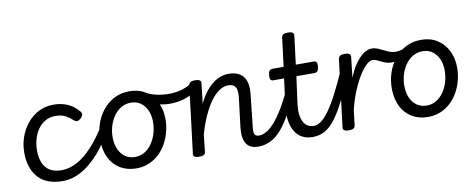

<svg xmlns="http://www.w3.org/2000/svg" viewBox="-64 -1024 3317 1338"><g transform="rotate(-10 1594.5 -355.5)"><path d="M292 17Q176 17 117.5 -47.5Q59 -112 59 -225Q59 -282 77.5 -334.5Q96 -387 130 -428.5Q164 -470 211.5 -494.5Q259 -519 319 -519Q370 -519 415 -500Q460 -481 494 -440Q506 -425 502.5 -414Q499 -403 488 -392Q475 -380 463 -377.5Q451 -375 439 -387Q414 -409 387 -424Q360 -439 315 -439Q276 -439 244.5 -421Q213 -403 192 -372.5Q171 -342 160 -303.5Q149 -265 149 -224Q149 -175 164 -137.5Q179 -100 211.5 -79.5Q244 -59 296 -59Q310 -59 316.5 -47.5Q323 -36 322 -21Q321 -6 313.5 5.5Q306 17 292 17Z M288 17Q280 17 275.5 5.5Q271 -6 271.5 -21Q272 -36 277.5 -47.5Q283 -59 294 -59Q351 -59 406.5 -89.5Q462 -120 516 -179Q570 -238 621 -322Q626 -331 638 -326.5Q650 -322 658.5 -312.5Q667 -303 662 -295Q611 -195 550 -125.5Q489 -56 423.5 -19.5Q358 17 288 17Z M811 19Q746 19 697 -10.5Q648 -40 621.5 -94Q595 -148 595 -221Q595 -278 612.5 -331Q630 -384 664 -426.5Q698 -469 745.5 -494Q793 -519 854 -519Q919 -519 967 -489Q1015 -459 1042 -405.5Q1069 -352 1069 -284Q1069 -239 1057.5 -195Q1046 -151 1024.5 -112.5Q1003 -74 971.5 -44.5Q940 -15 899.5 2Q859 19 811 19ZM815 -61Q853 -61 883.5 -79.5Q914 -98 935.5 -129.5Q957 -161 968.5 -200Q980 -239 980 -280Q980 -328 963.5 -363.5Q947 -399 918.5 -419Q890 -439 851 -439Q812 -439 781 -420.5Q750 -402 728.5 -371Q707 -340 695.5 -302Q684 -264 684 -224Q684 -175 700.5 -138Q717 -101 746.5 -81Q776 -61 815 -61Z M1119 -384Q1081 -384 1035 -395Q989 -406 932 -438Q921 -444 919.5 -455.5Q918 -467 922.5 -478Q927 -489 936.5 -494.5Q946 -500 956 -494Q996 -471 1039.5 -462Q1083 -453 1125 -453Q1155 -453 1186 -458.5Q1217 -464 1244.5 -476Q1272 -488 1290 -505Q1299 -513 1308 -509Q1317 -505 1324 -495Q1331 -485 1331 -473.5Q1331 -462 1322 -454Q1288 -427 1253.5 -411.5Q1219 -396 1185 -390Q1151 -384 1119 -384Z M1673 17Q1643 17 1622 7Q1601 -3 1589 -22.5Q1577 -42 1573 -70Q1569 -98 1573 -134L1599 -348Q1602 -377 1598 -397Q1594 -417 1580 -428.5Q1566 -440 1537 -440Q1506 -440 1474 -418Q1442 -396 1413 -355.5Q1384 -315 1358.5 -258.5Q1333 -202 1313 -130L1300 -11Q1299 2 1288 8.5Q1277 15 1255 15Q1236 15 1224 8.5Q1212 2 1215 -14L1273 -487Q1276 -502 1286 -508.5Q1296 -515 1316 -515Q1342 -515 1352 -507.5Q1362 -500 1359 -484L1343 -345Q1365 -392 1390.5 -424.5Q1416 -457 1444 -478.5Q1472 -500 1500.5 -509.5Q1529 -519 1557 -519Q1602 -519 1633 -500.5Q1664 -482 1677 -443.5Q1690 -405 1682 -344L1660 -139Q1653 -93 1660 -75.5Q1667 -58 1692 -58Q1706 -58 1713 -46.5Q1720 -35 1718 -20.5Q1716 -6 1705 5.5Q1694 17 1673 17Z M1673 17Q1659 17 1652 5.5Q1645 -6 1647 -20.5Q1649 -35 1660 -46.5Q1671 -58 1692 -58Q1716 -58 1744 -73.5Q1772 -89 1803 -124Q1834 -159 1869.5 -218Q1905 -277 1944 -365Q1950 -379 1963.5 -378.5Q1977 -378 1986.5 -369Q1996 -360 1991 -347Q1949 -244 1911 -174Q1873 -104 1835.5 -62Q1798 -20 1758 -1.5Q1718 17 1673 17Z M2060 17Q2015 17 1983.5 -0.5Q1952 -18 1933 -50.5Q1914 -83 1907.5 -127.5Q1901 -172 1907 -226L1932 -420H1855Q1842 -420 1836.5 -429.5Q1831 -439 1833 -460Q1835 -482 1842.5 -491Q1850 -500 1864 -500H1943L1968 -702Q1970 -717 1980 -723.5Q1990 -730 2011 -730Q2037 -730 2046.5 -722.5Q2056 -715 2054 -699L2029 -500H2156Q2169 -500 2175 -491Q2181 -482 2179 -460Q2177 -439 2169 -429.5Q2161 -420 2147 -420H2019L1993 -227Q1988 -187 1991.5 -156Q1995 -125 2006 -103Q2017 -81 2036 -69.5Q2055 -58 2079 -58Q2093 -58 2100 -46.5Q2107 -35 2105 -20.5Q2103 -6 2092 5.5Q2081 17 2060 17Z M2061 17Q2047 17 2040 5.5Q2033 -6 2035 -20.5Q2037 -35 2048 -46.5Q2059 -58 2080 -58Q2104 -58 2130.5 -76.5Q2157 -95 2187.5 -137Q2218 -179 2254.5 -248.5Q2291 -318 2335 -420Q2341 -434 2354 -434Q2367 -434 2377 -425Q2387 -416 2382 -403Q2337 -286 2298 -206Q2259 -126 2222 -76.5Q2185 -27 2146 -5Q2107 17 2061 17Z M2314 15Q2295 15 2283 8.5Q2271 2 2274 -14L2332 -487Q2335 -502 2345 -508.5Q2355 -515 2375 -515Q2401 -515 2411 -507.5Q2421 -500 2418 -484L2402 -342Q2420 -388 2441 -421Q2462 -454 2484 -476Q2506 -498 2527 -508.5Q2548 -519 2566 -519Q2585 -519 2594 -507Q2603 -495 2602 -479Q2601 -463 2590.5 -451Q2580 -439 2561 -439Q2541 -439 2516 -416Q2491 -393 2464.5 -350Q2438 -307 2413.5 -248Q2389 -189 2372 -118L2359 -11Q2358 2 2347 8.5Q2336 15 2314 15Z M2690 -399Q2669 -399 2651 -405Q2633 -411 2617.5 -419Q2602 -427 2588.5 -433Q2575 -439 2562 -439Q2543 -439 2534.5 -451Q2526 -463 2527 -479Q2528 -495 2538 -507Q2548 -519 2567 -519Q2591 -519 2610.5 -511Q2630 -503 2648.5 -493.5Q2667 -484 2687.5 -476Q2708 -468 2734 -468Q2747 -468 2765.5 -472Q2784 -476 2796 -483Q2807 -489 2815.5 -484.5Q2824 -480 2828 -470Q2832 -460 2830 -450Q2828 -440 2818 -435Q2801 -426 2778 -417.5Q2755 -409 2732 -404Q2709 -399 2690 -399Z M2875 19Q2810 19 2761 -10.5Q2712 -40 2685.5 -94Q2659 -148 2659 -221Q2659 -278 2676.5 -331Q2694 -384 2728 -426.5Q2762 -469 2809.5 -494Q2857 -519 2918 -519Q2983 -519 3031 -489Q3079 -459 3106 -405.5Q3133 -352 3133 -284Q3133 -239 3121.5 -195Q3110 -151 3088.5 -112.5Q3067 -74 3035.5 -44.5Q3004 -15 2963.5 2Q2923 19 2875 19ZM2879 -61Q2917 -61 2947.5 -79.5Q2978 -98 2999.5 -129.5Q3021 -161 3032.5 -200Q3044 -239 3044 -280Q3044 -328 3027.5 -363.5Q3011 -399 2982.5 -419Q2954 -439 2915 -439Q2876 -439 2845 -420.5Q2814 -402 2792.5 -371Q2771 -340 2759.5 -302Q2748 -264 2748 -224Q2748 -175 2764.5 -138Q2781 -101 2810.5 -81Q2840 -61 2879 -61Z"/></g></svg>

Font: Playwrite GB S
Style: Italic
Weight: 400
Italic angle: -7°
Designer: Veronika Burian, José Scaglione
Foundry: TypeTogether
Version: Version 1.000